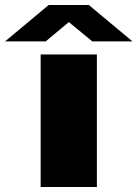

<svg xmlns="http://www.w3.org/2000/svg" viewBox="-102 -745 548 765"><path d="M60 0V-528H284V0ZM-82 -580 92 -725H252L426 -580H266L137 -686H207L80 -580Z"/></svg>

Font: Archivo SemiBold Expanded Black
Style: Regular
Weight: 900
Width: 7
Version: Version 2.001